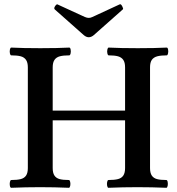

<svg xmlns="http://www.w3.org/2000/svg" viewBox="-20 -893 844 916"><path d="M33.7 -34.2Q62.1 -34.2 79 -38.6Q95.9 -43 104.3 -55.4Q112.8 -67.8 112.8 -91.2V-571.8Q112.8 -594.7 104.2 -607.3Q95.6 -619.9 78.9 -624.4Q62.2 -628.9 33.7 -628.9Q29.3 -628.9 27.3 -638.2Q25.4 -647.5 27.3 -656.7Q29.3 -666 33.7 -666Q89.4 -663.1 172.4 -663.1Q255.4 -663.1 310.5 -666Q315.2 -666 317 -656.7Q318.8 -647.5 316.9 -638.2Q314.9 -628.9 310.5 -628.9Q282.4 -628.9 265.5 -624.4Q248.6 -619.9 240 -607.3Q231.4 -594.7 231.4 -571.8V-365.2H576.7V-571.8Q576.7 -595 568.1 -607.3Q559.6 -619.6 543.1 -624.3Q526.6 -628.9 498.5 -628.9Q494.1 -628.9 492.2 -638.2Q490.2 -647.5 492.2 -656.7Q494.1 -666 498.5 -666Q554.2 -663.1 637.2 -663.1Q720.2 -663.1 775.4 -666Q780.1 -666 781.9 -656.7Q783.7 -647.5 781.7 -638.2Q779.8 -628.9 775.4 -628.9Q747 -628.9 730 -624.3Q712.9 -619.6 704.3 -607.3Q695.8 -595 695.8 -571.8V-91.2Q695.8 -67.8 704.2 -55.4Q712.6 -43 729 -38.6Q745.4 -34.2 773.4 -34.2Q778.1 -34.2 779.9 -24.9Q781.7 -15.6 779.8 -6.3Q777.8 2.9 773.4 2.9Q704.6 0 635.5 0Q566.4 0 497.6 2.9Q493.2 2.9 491.2 -6.3Q489.3 -15.6 491.2 -24.9Q493.2 -34.2 497.6 -34.2Q526 -34.2 542.9 -38.6Q559.8 -43 568.2 -55.4Q576.7 -67.9 576.7 -91.3V-318.8H231.4V-91.3Q231.4 -67.9 239.8 -55.4Q248.2 -43 264.4 -38.6Q280.7 -34.2 308.6 -34.2Q313 -34.2 314.9 -24.9Q316.9 -15.6 314.9 -6.3Q313 2.9 308.6 2.9Q239.7 0 171.1 0Q102.5 0 33.7 2.9Q29 2.9 27.2 -6.3Q25.4 -15.6 27.3 -24.9Q29.3 -34.2 33.7 -34.2ZM378.9 -726.1 241.2 -848.1Q235.8 -853.5 243.2 -864.3Q246.6 -869.1 249.5 -871.1Q252.4 -873 253.9 -872.1L384.8 -812Q395.5 -807.6 403.3 -807.6Q412.1 -807.6 420.9 -812L550.8 -872.1H551.3Q554.2 -873.5 556.9 -871.6Q559.6 -869.6 563 -863.3Q566.4 -856.9 567.1 -853.5Q567.9 -850.1 565.9 -848.1L428.2 -726.1Q416 -715.3 403.3 -715.3Q391.1 -715.3 378.9 -726.1Z"/></svg>

Font: Junicode Two Beta VF
Style: Regular
Weight: 400
Designer: Peter S. Baker
Foundry: Briery Creek Software
Version: Version 1.031 beta; ttfautohint (v1.8.1.43-b0c9)